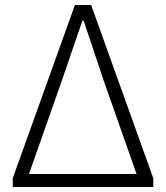

<svg xmlns="http://www.w3.org/2000/svg" viewBox="-20 -749 665 769"><path d="M31 0H594V-35L345 -729H280L31 -35ZM96 -52 227 -424 310 -666H315L396 -424L527 -52Z"/></svg>

Font: Noto Sans JP Light
Style: Regular
Weight: 300
Designer: Ryoko NISHIZUKA (kana & ideographs); Paul D. Hunt (Latin, Greek & Cyrillic); Wenlong ZHANG (bopomofo); Sandoll Communica
Foundry: Adobe Systems Incorporated
Version: Version 1.004;PS 1.004;hotconv 1.0.82;makeotf.lib2.5.63406